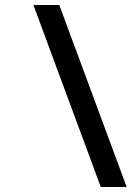

<svg xmlns="http://www.w3.org/2000/svg" viewBox="-20 -672 545 764"><path d="M113 -652 381 72H484L216 -652Z"/></svg>

Font: Charger Pro
Style: ExBdObl
Weight: 400
Designer: Jasper
Foundry: Cannot Into Space Fonts
Version: Version 1.09